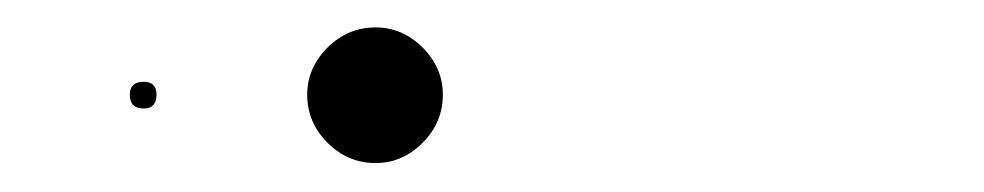

<svg xmlns="http://www.w3.org/2000/svg" viewBox="-20 -818 707 138"><path d="M250 -798.3Q269.2 -798.3 283.8 -783.8Q298.3 -769.2 298.3 -750Q298.3 -730 283.8 -715.4Q269.2 -700.8 250 -700.8Q230 -700.8 215.4 -715.4Q200.8 -730 200.8 -750Q200.8 -769.2 215.4 -783.8Q230 -798.3 250 -798.3ZM83.3 -759.2Q92.5 -759.2 92.5 -750Q92.5 -740 83.3 -740Q73.3 -740 73.3 -750Q73.3 -759.2 83.3 -759.2Z"/></svg>

Font: 0xA000-Dots-Mono
Style: Dots-Mono
Weight: 400
Version: Version 0.1